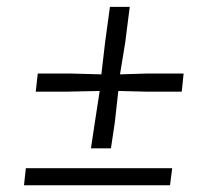

<svg xmlns="http://www.w3.org/2000/svg" viewBox="-20 -552 643 572"><path d="M251 -110 262.5 -187 277 -281 181.5 -279H86.5L92.5 -333H188L282 -330.5L293 -425L307.5 -531.5H366.5L353 -425L337.5 -330.5L419.5 -333H527L521.5 -279H413.5L332.5 -281L322 -187L310.5 -110ZM51.5 0 57 -51H493L486.5 0Z"/></svg>

Font: Merriweather 72pt Light
Style: Italic
Weight: 300
Italic angle: -7.8°
Version: Version 2.101